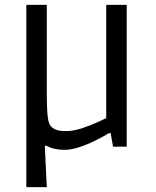

<svg xmlns="http://www.w3.org/2000/svg" viewBox="-20 -602 641 788"><path d="M88 166V-582H172V-225Q172 -168 174.5 -136Q177 -104 185 -89Q193 -77 207.5 -70.5Q222 -64 251 -64Q281 -64 316 -75.5Q351 -87 379 -100Q407 -113 416 -117V-582H500V0H444L434 -56H428Q420 -51 400 -40Q380 -29 353 -16.5Q326 -4 297.5 4.5Q269 13 244 13Q200 13 168 -5L164 -2L172 166Z"/></svg>

Font: Ruda
Style: Regular
Weight: 400
Designer: Mariela Monsalve and Angelina Sanchez
Foundry: Mariela Monsalve and Angelina Sanchez
Version: Version 2.000